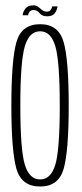

<svg xmlns="http://www.w3.org/2000/svg" viewBox="-20 -694 308 718"><path d="M130 3.5Q60.5 3.5 41.5 -62.5Q22.5 -128.5 22.5 -299.5Q22.5 -470 41.5 -536.8Q60.5 -603.5 130 -603.5Q199 -603.5 218 -536.8Q237 -470 237 -299.5Q237 -128.5 218 -62.5Q199 3.5 130 3.5ZM130 -23Q170.5 -23 187 -78.5Q203.5 -134 203.5 -299Q203.5 -464.5 187 -520.8Q170.5 -577 130 -577Q89.5 -577 72.8 -520.8Q56 -464.5 56 -299Q56 -134 72.8 -78.5Q89.5 -23 130 -23ZM156.5 -633Q137.5 -633 128 -644.8Q118.5 -656.5 105.5 -656.5Q95.5 -656.5 90.5 -650Q85.5 -643.5 85 -637H65Q65.5 -649 74.8 -661.5Q84 -674 104 -674Q116 -674 123.2 -668.2Q130.5 -662.5 137.5 -656.5Q144.5 -650.5 155.5 -650.5Q164.5 -650.5 169.5 -657Q174.5 -663.5 175 -670H195Q194.5 -659 186 -646Q177.5 -633 156.5 -633Z"/></svg>

Font: Anybody Condensed ExtraLight
Style: Regular
Weight: 200
Width: 3
Designer: Tyler Finck
Foundry: Etcetera Type Company
Version: Version 1.010; ttfautohint (v1.8.3) -l 8 -r 50 -G 200 -x 14 